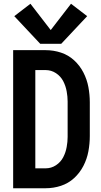

<svg xmlns="http://www.w3.org/2000/svg" viewBox="-20 -1002 540 1022"><path d="M194 -769 56 -916 142 -982 250 -842 358 -982 444 -916 306 -769ZM50 0V-735H223Q265 -735 304.5 -722Q344 -709 374.5 -681Q405 -653 424 -616Q443 -579 450.5 -538.5Q458 -498 458 -457V-278Q458 -237 450.5 -196.5Q443 -156 424 -119Q405 -82 374.5 -54Q344 -26 304.5 -13Q265 0 223 0ZM168 -106H223Q253 -106 278 -122.5Q303 -139 316.5 -165Q330 -191 335 -220Q340 -247 340 -273V-462Q340 -488 335 -515Q330 -544 316.5 -570Q303 -596 278 -612.5Q253 -629 223 -629H168Z"/></svg>

Font: Iosevka SS01
Style: Bold
Weight: 700
Monospace: yes
Designer: Belleve Invis
Foundry: Belleve Invis
Version: 2.3.3; ttfautohint (v1.8.3)